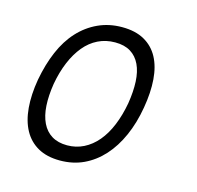

<svg xmlns="http://www.w3.org/2000/svg" viewBox="-88 -652 776 755"><g transform="rotate(15 300.0 -275.0)"><path d="M218 10Q165 10 128.5 -10.5Q92 -31 71.5 -68.5Q51 -106 46.5 -158.5Q42 -211 53 -275Q65 -340 87.5 -392.5Q110 -445 144 -482Q178 -519 222.5 -539.5Q267 -560 320 -560Q374 -560 410.5 -539.5Q447 -519 467 -482Q487 -445 491 -393Q495 -341 484 -277Q473 -212 449.5 -159Q426 -106 392 -68.5Q358 -31 314.5 -10.5Q271 10 218 10ZM230 -55Q266 -55 297 -70.5Q328 -86 352.5 -115Q377 -144 394 -185.5Q411 -227 420 -277Q428 -327 426 -367Q424 -407 410.5 -435.5Q397 -464 372 -479.5Q347 -495 309 -495Q271 -495 239.5 -479.5Q208 -464 184 -435Q160 -406 143 -365.5Q126 -325 117 -275Q109 -225 111.5 -184.5Q114 -144 128 -115Q142 -86 167.5 -70.5Q193 -55 230 -55Z"/></g></svg>

Font: Maple Mono NL ExtraLight
Style: Italic
Weight: 275
Italic angle: -10°
Monospace: yes
Designer: subframe7536
Version: Version 7.000